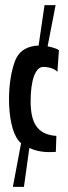

<svg xmlns="http://www.w3.org/2000/svg" viewBox="-20 -565 263 746"><path d="M196 -545H153L130 -388C94 -387 55 -373 38 -327C23 -287 15 -233 15 -180C15 -113 27 -49 52 -19C52 -19 55 -14 62 -9L30 161H73L94 10C113 19 139 26 172 26C180 26 188 26 197 25L199 -37C121 -42 99 -93 99 -172C99 -252 117 -305 148 -305C154 -305 187 -304 203 -286L209 -370C203 -375 186 -381 165 -385Z"/></svg>

Font: Mouse Memoirs
Style: Regular
Weight: 400
Designer: Astigmatic (AOETI)
Foundry: Astigmatic (AOETI)
Version: Version 1.000